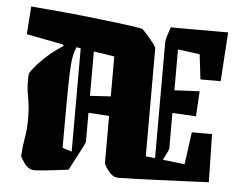

<svg xmlns="http://www.w3.org/2000/svg" viewBox="-49 -704 972 776"><g transform="rotate(5 437.5 -315.5)"><path d="M61 -374Q70 -390 90 -412.5Q110 -435 136.5 -457.5Q163 -480 191 -497L189 -503L39 -532L47 -645Q112 -640 181 -633.5Q250 -627 313.5 -619.5Q377 -612 426 -606Q475 -600 499 -595Q502 -595 511.5 -585Q521 -575 532.5 -561.5Q544 -548 552.5 -536.5Q561 -525 561 -520V-82L599 -78V-548Q599 -556 604 -573Q609 -590 616 -610H849L836 -411H754L742 -512L653 -524V-358L755 -363L749 -261L653 -266V-123Q653 -118 646.5 -105Q640 -92 631 -74L720 -64L738 -195H820L824 0Q778 2 723 4.5Q668 7 615.5 9Q563 11 520.5 12.5Q478 14 456 14Q437 14 421 -5Q405 -24 399 -39V-232L315 -237V-123Q315 -117 307.5 -101.5Q300 -86 289 -66L255 -1Q228 2 196 6Q164 10 139 12Q114 14 107 12Q88 7 75.5 -11.5Q63 -30 59 -39Q61 -77 67.5 -113Q74 -149 74 -191Q74 -241 65.5 -283.5Q57 -326 61 -374ZM223 -87 261 -75V-494L244 -497Q236 -480 231.5 -456.5Q227 -433 225.5 -390Q224 -347 223.5 -274.5Q223 -202 223 -87ZM399 -473 315 -486V-306L399 -311Z"/></g></svg>

Font: Grenze Gotisch Black
Style: Regular
Weight: 900
Designer: Renata Polastri
Foundry: Omnibus-Type
Version: Version 1.001